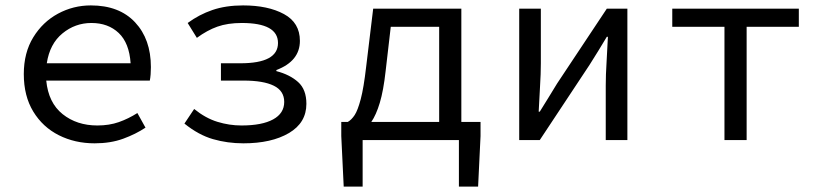

<svg xmlns="http://www.w3.org/2000/svg" viewBox="-20 -518 3040 710"><path d="M318 -433Q258 -433 211 -394.5Q164 -356 153 -284H463Q458 -359 419 -396Q380 -433 318 -433ZM330 12Q257 12 197.5 -18Q138 -48 103 -105.5Q68 -163 68 -244Q68 -323 103 -380Q138 -437 194.5 -467.5Q251 -498 316 -498Q421 -498 479.5 -435.5Q538 -373 538 -270Q538 -256 537 -243Q536 -230 534 -220H151Q159 -138 211.5 -96Q264 -54 340 -54Q384 -54 419.5 -66.5Q455 -79 488 -100L518 -46Q482 -22 435.5 -5Q389 12 330 12Z M880 12Q821 12 767.5 -3.5Q714 -19 662 -61L698 -115Q740 -81 784 -67.5Q828 -54 873 -54Q949 -54 990 -76.5Q1031 -99 1031 -141Q1031 -182 992.5 -201Q954 -220 881 -220H797V-284H869Q1008 -284 1008 -359Q1008 -433 874 -433Q822 -433 784 -419.5Q746 -406 708 -378L674 -433Q716 -464 765.5 -481Q815 -498 879 -498Q971 -498 1030 -466Q1089 -434 1089 -367Q1089 -292 1002 -259V-255Q1052 -242 1082.5 -214.5Q1113 -187 1113 -134Q1113 -64 1048.5 -26Q984 12 880 12Z M1406 -255Q1398 -183 1384.5 -138Q1371 -93 1353 -67H1604V-419H1425ZM1251 172 1242 -15V-67H1266Q1280 -75 1291.5 -92.5Q1303 -110 1314 -151.5Q1325 -193 1334 -271L1360 -486H1686V-67H1757V-15L1748 172H1677V0H1321V172Z M1900 0V-486H1980V-284Q1980 -245 1977 -198.5Q1974 -152 1972 -105H1976Q1990 -128 2008.5 -157.5Q2027 -187 2040 -209L2224 -486H2300V0H2220V-202Q2220 -241 2223 -288Q2226 -335 2228 -382H2224Q2211 -360 2192.5 -330Q2174 -300 2160 -278L1976 0Z M2659 0V-419H2466V-486H2934V-419H2741V0Z"/></svg>

Font: SauceCodePro NFM
Style: Regular
Weight: 400
Monospace: yes
Designer: Paul D. Hunt, Teo Tuominen
Foundry: Adobe
Version: Version 2.042;hotconv 1.1.0;makeotfexe 2.6.0;Nerd Fonts 3.3.